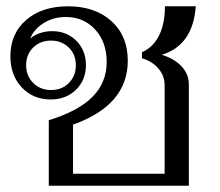

<svg xmlns="http://www.w3.org/2000/svg" viewBox="-20 -590 698 610"><path d="M135 -208Q229 -237 274 -282.5Q319 -328 319 -393Q319 -456 282.5 -496Q246 -536 189 -536Q150 -536 118.5 -516.5Q87 -497 76 -467Q87 -478 106 -484.5Q125 -491 146 -491Q192 -491 222.5 -460.5Q253 -430 253 -383Q253 -336 221.5 -305Q190 -274 141 -274Q85 -274 49 -312.5Q13 -351 13 -411Q13 -483 63 -526.5Q113 -570 196 -570Q282 -570 334 -523Q386 -476 386 -397Q386 -256 212 -194V-38H503V-320Q503 -349 483.5 -372Q464 -395 431 -405V-424Q467 -440 485.5 -477.5Q504 -515 504 -570H602Q593 -446 494 -416Q535 -403 557.5 -378.5Q580 -354 580 -322V0H135ZM221 -383Q221 -417 198.5 -439Q176 -461 142 -461Q108 -461 85.5 -439Q63 -417 63 -383Q63 -349 85.5 -326.5Q108 -304 142 -304Q177 -304 199 -326.5Q221 -349 221 -383Z"/></svg>

Font: Fahkwang Light
Style: Regular
Weight: 300
Version: Version 1.000; ttfautohint (v1.6)